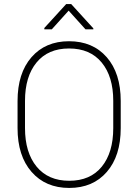

<svg xmlns="http://www.w3.org/2000/svg" viewBox="-20 -926 689 956"><path d="M444.8 -784.7V-779.8H405.8L321.8 -873L237.8 -779.8H200.7V-786.6L309.6 -905.8H334.5ZM581.1 -288.1Q581.1 -149.9 512 -70.1Q442.9 9.8 324.7 9.8Q207 9.8 137.2 -70.1Q67.4 -149.9 67.4 -288.1V-422.9Q67.4 -561.5 136.7 -641.1Q206.1 -720.7 323.7 -720.7Q441.9 -720.7 511.5 -641.1Q581.1 -561.5 581.1 -422.9ZM543.9 -423.8Q543.9 -544.9 486.3 -614.7Q428.7 -684.6 323.7 -684.6Q219.2 -684.6 161.9 -614.7Q104.5 -544.9 104.5 -423.8V-288.1Q104.5 -166.5 162.4 -96.2Q220.2 -25.9 324.7 -25.9Q429.7 -25.9 486.8 -96.2Q543.9 -166.5 543.9 -288.1Z"/></svg>

Font: Robert Sans ExtraLight
Style: Regular
Weight: 250
Designer: Christian Robertson (extended by Adam Twardoch)
Foundry: Google
Version: Version 12.135;April 2, 2019;FontCreator 11.5.0.2425 64-bit;